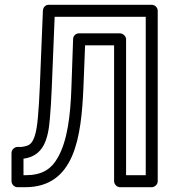

<svg xmlns="http://www.w3.org/2000/svg" viewBox="-20 -756 729 801"><path d="M588 -686V-25H506V-592C506 -607 491 -617 480 -617H310C296 -617 285 -606 285 -593L278 -392C274 -268 260 -168 222 -100C194 -50 156 -25 85 -25H78V-94C160 -105 181 -172 188 -261C191 -295 194 -338 196 -390L208 -686ZM638 -711C638 -724 627 -736 613 -736H183C170 -736 160 -726 159 -712L146 -392C144 -341 141 -299 138 -265C135 -232 131 -207 125 -189C114 -157 104 -147 69 -143H53C42 -143 28 -133 28 -118V0C28 11 38 25 53 25H85C292 25 319 -184 328 -390L335 -567H456V0C456 11 466 25 481 25H613C624 25 638 15 638 0Z"/></svg>

Font: Asimov
Style: NarOu
Weight: 500
Designer: Google
Version: Version 2.000980; 2014